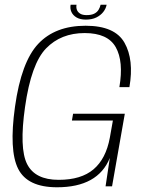

<svg xmlns="http://www.w3.org/2000/svg" viewBox="-20 -789 622 813"><path d="M221.5 4Q394.5 4 445 -120L427 0H454.5L508.5 -307.5H289.5L284.5 -278.5H458L445 -205.5Q428.5 -116.5 376 -72Q323.5 -27.5 228.5 -27.5Q128.5 -27.5 94.8 -94.2Q61 -161 86 -336Q112 -519 175 -584Q238 -649 338.5 -649Q436.5 -649 470.2 -589Q504 -529 485.5 -420H528Q548 -536 507.2 -608Q466.5 -680 342.5 -680Q214 -680 142 -603.5Q70 -527 43.5 -337Q17.5 -152 57 -74Q96.5 4 221.5 4ZM343.5 -706Q369.5 -706 387.8 -715Q406 -724 417.2 -738.2Q428.5 -752.5 431.5 -769H406Q403.5 -758 397.5 -747.8Q391.5 -737.5 379.2 -731.2Q367 -725 347 -725Q329 -725 319 -731.5Q309 -738 305.5 -747.8Q302 -757.5 304 -769H279Q276 -752.5 282.5 -738.2Q289 -724 304.2 -715Q319.5 -706 343.5 -706Z"/></svg>

Font: Anybody Thin ExtraLight
Style: Italic
Weight: 250
Italic angle: -10°
Version: Version 1.113;gftools[0.9.25]